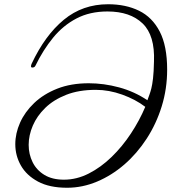

<svg xmlns="http://www.w3.org/2000/svg" viewBox="-20 -820 807 904"><path d="M489 -800Q572 -800 634.5 -769.5Q697 -739 732 -671.5Q767 -604 767 -492Q767 -402 741.5 -319.5Q716 -237 670.5 -167Q625 -97 565.5 -45.5Q506 6 437 35Q368 64 296 64Q213 64 159 35Q105 6 78.5 -40.5Q52 -87 52 -141Q52 -192 74.5 -242.5Q97 -293 141 -335Q185 -377 249.5 -402.5Q314 -428 398 -428Q469 -428 541 -408.5Q613 -389 674 -348Q679 -362 683.5 -374Q688 -386 692.5 -403.5Q697 -421 700.5 -451Q704 -481 705 -530Q710 -653 651.5 -709.5Q593 -766 486 -766Q403 -766 340 -733Q277 -700 230 -642.5Q183 -585 147 -511Q143 -502 132 -502Q126 -502 126 -508Q126 -513 129 -520Q192 -654 280.5 -727Q369 -800 489 -800ZM115 -138Q115 -94 133.5 -56.5Q152 -19 189 3.5Q226 26 281 26Q341 26 398 -3Q455 -32 505.5 -81Q556 -130 596.5 -191.5Q637 -253 664 -317Q618 -352 555.5 -374.5Q493 -397 431 -397Q351 -397 291.5 -373.5Q232 -350 193 -312Q154 -274 134.5 -228.5Q115 -183 115 -138Z"/></svg>

Font: Great Vibes
Style: Regular
Weight: 400
Designer: Robert E. Leuschke, Viktoriya Grabowska, Viviana Monsalve, Eben Sorkin
Foundry: Robert E. Leuschke
Version: Version 1.103; ttfautohint (v1.8.4.7-5d5b)